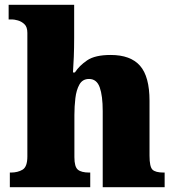

<svg xmlns="http://www.w3.org/2000/svg" viewBox="-20 -780 731 800"><path d="M21 0V-61H25Q54 -61 74 -73Q94 -85 94 -128V-643Q94 -668 81.5 -679.5Q69 -691 54 -695Q39 -699 31 -699H16V-760H289V-622Q289 -581 287.5 -542.5Q286 -504 284 -478H292Q310 -506 343 -528.5Q376 -551 441 -551Q524 -551 563.5 -506Q603 -461 603 -360V-131Q603 -85 615.5 -73Q628 -61 662 -61H666V0H408V-317Q408 -381 395.5 -416Q383 -451 351 -451Q324 -451 311 -428Q298 -405 294 -370.5Q290 -336 290 -301V-125Q290 -85 304.5 -73Q319 -61 352 -61H356V0Z"/></svg>

Font: Noto Serif Devanagari Black
Style: Regular
Weight: 900
Designer: Universal Thirst, Indian Type Foundry and the Monotype Design Team
Foundry: Monotype Imaging Inc.
Version: Version 2.004; ttfautohint (v1.8.4.7-5d5b)